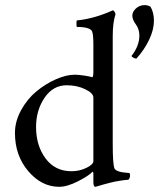

<svg xmlns="http://www.w3.org/2000/svg" viewBox="-20 -718 618 746"><path d="M543 -698.2Q552.7 -698.2 564.5 -692.4Q578.1 -669.4 578.1 -637.7Q578.1 -602.5 559.3 -563.2Q540.5 -523.9 509.8 -490.2Q504.9 -490.2 498 -493.9Q491.2 -497.6 491.2 -501Q521.5 -539.6 521.5 -580.1Q521.5 -604.5 507.8 -623.3Q494.1 -642.1 494.1 -657.2Q494.1 -671.9 508.1 -685.1Q522 -698.2 543 -698.2ZM270.5 -427.7Q285.2 -427.7 307.6 -424.3Q330.1 -420.9 337.9 -418Q342.8 -418 342.8 -438.5V-544.9Q342.8 -584 337.9 -595.7Q330.6 -613.3 278.3 -613.3Q277.8 -613.3 277.3 -619.4Q276.9 -625.5 277.1 -631.8Q277.3 -638.2 279.3 -638.7Q346.7 -645.5 418 -677.7Q421.4 -677.7 425 -672.6Q428.7 -667.5 428.7 -662.1Q418 -630.9 418 -577.1V-159.2Q418 -79.6 424.8 -63.5Q427.7 -57.6 437 -53.7Q446.3 -49.8 455.6 -48.6Q464.8 -47.4 473.4 -46.6Q481.9 -45.9 482.4 -45.9Q485.4 -44.4 485.4 -34.2Q485.4 -31.2 482.9 -25.4Q480.5 -19.5 477.5 -19.5Q463.4 -18.6 445.1 -15.6Q426.8 -12.7 410.9 -8.8Q395 -4.9 381.3 -1Q368.2 2.9 359.4 5.4L350.6 7.8Q342.8 7.8 342.8 -10.7V-44.9Q341.8 -51.3 339.8 -50.8Q325.2 -35.2 283.2 -13.7Q241.2 7.8 210 7.8Q141.6 7.8 89.8 -53Q38.1 -113.8 38.1 -201.2Q38.1 -246.6 62 -290Q85.9 -333.5 121.3 -362.8Q156.7 -392.1 197 -409.9Q237.3 -427.7 270.5 -427.7ZM239.3 -386.7Q186 -386.7 153.1 -338.1Q120.1 -289.6 120.1 -224.6Q120.1 -152.3 157 -102.5Q193.8 -52.7 257.8 -52.7Q289.1 -52.7 315.9 -65.9Q342.8 -79.1 342.8 -91.8V-338.9Q342.8 -356 311 -371.3Q279.3 -386.7 239.3 -386.7Z"/></svg>

Font: Amiri
Style: Regular
Weight: 400
Designer: Khaled Hosny
Version: Version 000.108